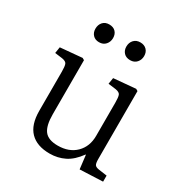

<svg xmlns="http://www.w3.org/2000/svg" viewBox="-173 -869 969 1016"><g transform="rotate(30 311.5 -361.0)"><path d="M271 14Q193 14 152 -28Q111 -70 111 -155V-394Q111 -426 106 -439Q101 -452 77 -456L31 -462L37 -500L170 -512L182 -505V-175Q182 -105 205.5 -74.5Q229 -44 287 -44Q356 -44 397 -84.5Q438 -125 438 -191V-394Q438 -426 433 -439Q428 -452 404 -456L357 -462L363 -500L497 -512L509 -505V-90Q509 -64 515 -55Q521 -46 541 -43L591 -36V1L451 7L441 -77H439Q403 -27 361.5 -6.5Q320 14 271 14ZM393 -627Q368 -627 354 -642Q340 -657 340 -680Q340 -704 354.5 -720Q369 -736 394 -736Q418 -736 432.5 -721.5Q447 -707 447 -683Q447 -660 432.5 -643.5Q418 -627 393 -627ZM203 -627Q179 -627 165 -642Q151 -657 151 -680Q151 -704 165 -720Q179 -736 204 -736Q229 -736 243 -721.5Q257 -707 257 -683Q257 -660 242.5 -643.5Q228 -627 203 -627Z"/></g></svg>

Font: Literata 12pt Light
Style: Regular
Weight: 300
Designer: Latin by Veronika Burian and Jose Scaglione. Greek by Irene Vlachou. Cyrillic by Vera Evstafieva.
Foundry: TypeTogether
Version: Version 3.002